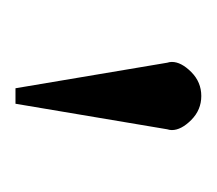

<svg xmlns="http://www.w3.org/2000/svg" viewBox="-36 -698 280 248"><g transform="rotate(90 104.0 -574.0)"><path d="M94 -454 61 -650Q60 -653 60 -656Q60 -668 73 -681Q86 -694 104 -694Q122 -694 135 -681Q148 -668 148 -656Q148 -653 147 -650L114 -454Z"/></g></svg>

Font: New Athena Unicode
Style: Regular
Weight: 400
Designer: J. Rusten 1997; rev. by R. Hancock 2001, 2002, rev. by D. Mastronarde 2002-2021
Foundry: GreekKeys New Athena Unicode
Version: Version 5.008